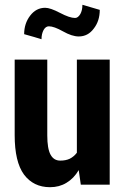

<svg xmlns="http://www.w3.org/2000/svg" viewBox="-20 -780 525 811"><path d="M312.5 -61.5Q292 -26.4 260.7 -7.8Q230.5 10.7 191.4 10.7Q121.1 10.7 81.1 -43Q42 -96.7 42 -209Q42 -254.9 42 -346.7Q42 -391.6 42 -528.3Q76.2 -528.3 179.7 -528.3Q179.7 -448.2 179.7 -208Q179.7 -152.3 193.4 -127Q207 -101.6 234.4 -101.6Q257.8 -101.6 274.4 -109.4Q292 -118.2 304.7 -134.8Q304.7 -265.6 304.7 -528.3Q338.9 -528.3 443.4 -528.3Q443.4 -396.5 443.4 0Q413.1 0 321.3 0Q319.3 -15.6 312.5 -61.5ZM401.4 -738.3Q401.4 -691.4 376 -659.2Q351.6 -626 312.5 -626Q284.2 -626 246.1 -647.5Q208 -668.9 186.5 -668.9Q172.9 -668.9 164.1 -653.3Q155.3 -636.7 155.3 -614.3Q130.9 -622.1 82 -635.7Q82 -680.7 107.4 -713.9Q132.8 -747.1 170.9 -747.1Q192.4 -747.1 233.4 -725.6Q274.4 -704.1 296.9 -704.1Q309.6 -704.1 319.3 -720.7Q328.1 -736.3 328.1 -759.8Q352.5 -752 401.4 -738.3Z"/></svg>

Font: Noto Sans Hebrew DECATHLON 
Style: Bold
Weight: 400
Designer: Monotype Design Team
Version: Version 2.000;GOOG;noto-fonts:20170220:a8a215d2e889